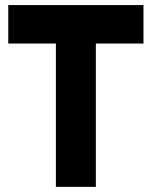

<svg xmlns="http://www.w3.org/2000/svg" viewBox="-20 -730 600 760"><path d="M201.2 -557.6Q181.6 -557.6 163.1 -557.6Q144.5 -557.6 126 -557.6Q111.3 -557.6 95.7 -557.6Q81.1 -557.6 66.4 -557.6Q53.7 -557.6 40 -557.6Q26.4 -557.6 12.7 -557.6Q12.7 -560.5 12.7 -563.5Q12.7 -565.4 12.7 -568.4Q12.7 -583 12.7 -597.7Q12.7 -613.3 12.7 -627.9Q12.7 -638.7 12.7 -648.4Q12.7 -659.2 12.7 -668.9Q12.7 -679.7 12.7 -689.5Q12.7 -700.2 12.7 -710Q15.6 -710 17.6 -710Q20.5 -710 23.4 -710Q82 -710 139.6 -710Q198.2 -710 256.8 -710Q297.9 -710 337.9 -710Q377.9 -710 418 -710Q450.2 -710 482.4 -710Q515.6 -710 547.9 -710Q547.9 -707 547.9 -705.1Q547.9 -702.1 547.9 -700.2Q547.9 -695.3 547.9 -690.4Q547.9 -685.5 547.9 -680.7Q547.9 -670.9 547.9 -660.2Q547.9 -650.4 547.9 -639.6Q547.9 -629.9 547.9 -619.1Q547.9 -609.4 547.9 -598.6Q547.9 -588.9 547.9 -578.1Q547.9 -568.4 547.9 -557.6Q545.9 -557.6 543 -557.6Q540 -557.6 538.1 -557.6Q516.6 -557.6 495.1 -557.6Q473.6 -557.6 452.1 -557.6Q437.5 -557.6 422.9 -557.6Q408.2 -557.6 393.6 -557.6Q384.8 -557.6 376 -557.6Q367.2 -557.6 359.4 -557.6Q359.4 -496.1 359.4 -433.6Q359.4 -372.1 359.4 -309.6Q359.4 -265.6 359.4 -220.7Q359.4 -176.8 359.4 -132.8Q359.4 -96.7 359.4 -61.5Q359.4 -25.4 359.4 9.8Q356.4 9.8 353.5 9.8Q351.6 9.8 348.6 9.8Q333 9.8 317.4 9.8Q301.8 9.8 286.1 9.8Q275.4 9.8 264.6 9.8Q253.9 9.8 243.2 9.8Q232.4 9.8 221.7 9.8Q211.9 9.8 201.2 9.8Q201.2 7.8 201.2 4.9Q201.2 2.9 201.2 0Q201.2 -64.5 201.2 -128.9Q201.2 -193.4 201.2 -258.8Q201.2 -302.7 201.2 -346.7Q201.2 -391.6 201.2 -435.5Q201.2 -450.2 201.2 -464.8Q201.2 -479.5 201.2 -494.1Q201.2 -510.7 201.2 -526.4Q201.2 -542 201.2 -557.6Z"/></svg>

Font: LeFont
Style: Bold
Weight: 800
Designer: Leryon MEDIA
Version: Version 1.0